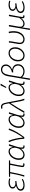

<svg xmlns="http://www.w3.org/2000/svg" viewBox="2773 -3630 1054 6640"><g transform="rotate(-90 3300.0 -310.0)"><path d="M25 -119Q25 -183 72.5 -223Q120 -263 194 -284V-288Q153 -301 126 -330Q99 -359 99 -399Q99 -464 158 -502.5Q217 -541 313 -541Q350 -541 380.5 -535.5Q411 -530 453 -517L439 -481Q403 -492 377 -496Q351 -500 316 -500Q242 -500 194.5 -473.5Q147 -447 147 -399Q147 -359 183 -331.5Q219 -304 270 -304Q315 -304 354 -312L361 -270Q219 -262 146.5 -223.5Q74 -185 74 -125Q74 -81 112 -54.5Q150 -28 210 -28Q267 -28 309 -39Q351 -50 415 -83L437 -51Q372 -14 321 -0.5Q270 13 203 13Q122 13 73.5 -22.5Q25 -58 25 -119Z M841 -64Q841 -87 857.5 -176.5Q874 -266 894 -363Q912 -449 919 -487H670Q620 -199 558 5L510 0Q547 -112 577 -239.5Q607 -367 625 -487H502L507 -524L586 -528H1076L1067 -487H966Q940 -375 914 -233.5Q888 -92 888 -71Q888 -52 900 -42.5Q912 -33 934 -33Q944 -33 966 -39L972 0Q948 10 921 10Q883 10 862 -9Q841 -28 841 -64Z M1092 -186Q1092 -284 1135 -366Q1178 -448 1246 -494.5Q1314 -541 1384 -541Q1449 -541 1485.5 -504.5Q1522 -468 1536 -391H1541L1580 -528H1633Q1582 -384 1549 -265.5Q1516 -147 1516 -88Q1516 -59 1526 -44Q1536 -29 1560 -29Q1577 -29 1585 -34L1592 6Q1571 13 1551 13Q1473 13 1473 -64L1474 -109H1470Q1433 -52 1378 -19.5Q1323 13 1267 13Q1189 13 1140.5 -37Q1092 -87 1092 -186ZM1492 -223 1514 -316Q1504 -499 1387 -499Q1328 -499 1271 -457Q1214 -415 1178 -343.5Q1142 -272 1142 -190Q1142 -109 1177.5 -69Q1213 -29 1274 -29Q1319 -29 1365.5 -58Q1412 -87 1447 -132.5Q1482 -178 1492 -223Z M1701 -529 1749 -541Q1795 -441 1825 -303Q1855 -165 1861 -47H1867Q1950 -160 2021.5 -291Q2093 -422 2128 -536L2178 -528Q2133 -396 2057 -265Q1981 -134 1875 5L1821 0Q1813 -148 1782 -286Q1751 -424 1701 -529Z M2198 -186Q2198 -284 2241 -366Q2284 -448 2352 -494.5Q2420 -541 2490 -541Q2555 -541 2591.5 -504.5Q2628 -468 2642 -391H2647L2686 -528H2739Q2688 -384 2655 -265.5Q2622 -147 2622 -88Q2622 -59 2632 -44Q2642 -29 2666 -29Q2683 -29 2691 -34L2698 6Q2677 13 2657 13Q2579 13 2579 -64L2580 -109H2576Q2539 -52 2484 -19.5Q2429 13 2373 13Q2295 13 2246.5 -37Q2198 -87 2198 -186ZM2598 -223 2620 -316Q2610 -499 2493 -499Q2434 -499 2377 -457Q2320 -415 2284 -343.5Q2248 -272 2248 -190Q2248 -109 2283.5 -69Q2319 -29 2380 -29Q2425 -29 2471.5 -58Q2518 -87 2553 -132.5Q2588 -178 2598 -223Z M3065 -420 3056 -471Q2904 -247 2765 7L2713 0Q2803 -154 2881.5 -279.5Q2960 -405 3046 -527L3036 -582Q3024 -647 3012.5 -682.5Q3001 -718 2980 -738.5Q2959 -759 2923 -759Q2894 -759 2873 -751L2857 -792Q2890 -803 2930 -803Q2980 -803 3009 -774.5Q3038 -746 3051.5 -703.5Q3065 -661 3078 -589L3097 -483Q3132 -287 3157.5 -167Q3183 -47 3208 0L3159 8Q3139 -34 3117 -139.5Q3095 -245 3065 -420Z M3298 -186Q3298 -284 3341 -366Q3384 -448 3452 -494.5Q3520 -541 3590 -541Q3655 -541 3691.5 -504.5Q3728 -468 3742 -391H3747L3786 -528H3839Q3788 -384 3755 -265.5Q3722 -147 3722 -88Q3722 -59 3732 -44Q3742 -29 3766 -29Q3783 -29 3791 -34L3798 6Q3777 13 3757 13Q3679 13 3679 -64L3680 -109H3676Q3639 -52 3584 -19.5Q3529 13 3473 13Q3395 13 3346.5 -37Q3298 -87 3298 -186ZM3698 -223 3720 -316Q3710 -499 3593 -499Q3534 -499 3477 -457Q3420 -415 3384 -343.5Q3348 -272 3348 -190Q3348 -109 3383.5 -69Q3419 -29 3480 -29Q3525 -29 3571.5 -58Q3618 -87 3653 -132.5Q3688 -178 3698 -223ZM3669 -817H3722L3725 -811L3614 -624H3575Z M4211 -803Q4287 -803 4339 -758.5Q4391 -714 4391 -633Q4391 -566 4346 -509.5Q4301 -453 4216 -418V-414Q4297 -403 4348.5 -351Q4400 -299 4400 -212Q4400 -148 4368 -96.5Q4336 -45 4279 -16Q4222 13 4150 13Q4094 13 4036 -11Q3978 -35 3948 -75L3906 197H3857L3984 -558Q4004 -675 4063 -739Q4122 -803 4211 -803ZM4353 -210Q4353 -263 4329 -302.5Q4305 -342 4264 -363Q4223 -384 4173 -384Q4147 -384 4121 -379L4113 -422Q4190 -438 4242 -471.5Q4294 -505 4319 -546Q4344 -587 4344 -627Q4344 -693 4306 -727Q4268 -761 4208 -761Q4141 -761 4096 -708Q4051 -655 4031 -545Q3992 -330 3959 -124Q3989 -76 4042.5 -52.5Q4096 -29 4148 -29Q4206 -29 4252.5 -52.5Q4299 -76 4326 -117.5Q4353 -159 4353 -210Z M4498 -216Q4498 -307 4538 -381.5Q4578 -456 4643.5 -498.5Q4709 -541 4782 -541Q4873 -541 4929 -481.5Q4985 -422 4985 -312Q4985 -221 4945 -146.5Q4905 -72 4839 -29.5Q4773 13 4700 13Q4609 13 4553.5 -46.5Q4498 -106 4498 -216ZM4936 -310Q4936 -403 4894 -451.5Q4852 -500 4780 -500Q4721 -500 4667 -461.5Q4613 -423 4580 -358Q4547 -293 4547 -218Q4547 -125 4589 -77Q4631 -29 4703 -29Q4762 -29 4815.5 -67Q4869 -105 4902.5 -170Q4936 -235 4936 -310Z M5095 -152Q5095 -178 5101.5 -217.5Q5108 -257 5120 -322Q5135 -404 5141.5 -450.5Q5148 -497 5147 -528L5195 -530Q5196 -499 5187.5 -442Q5179 -385 5163 -300Q5141 -183 5141 -156Q5141 -95 5175 -62Q5209 -29 5265 -29Q5319 -29 5371 -66.5Q5423 -104 5457.5 -181Q5492 -258 5492 -370Q5492 -413 5486.5 -455.5Q5481 -498 5472 -527L5521 -539Q5542 -460 5542 -374Q5542 -245 5501 -158Q5460 -71 5396 -29Q5332 13 5262 13Q5189 13 5142 -30Q5095 -73 5095 -152Z M5708 -528H5759L5703 -212Q5695 -169 5695 -139Q5695 -80 5726 -54.5Q5757 -29 5805 -29Q5850 -29 5896.5 -58.5Q5943 -88 6002 -169L6063 -528H6113L6085 -376Q6058 -232 6045.5 -161Q6033 -90 6033 -67Q6033 -46 6040.5 -39.5Q6048 -33 6062 -33Q6070 -33 6086 -37L6092 2Q6071 10 6055 10Q6023 10 6006 -5Q5989 -20 5988 -55Q5988 -64 5994 -103H5989Q5948 -45 5899 -16Q5850 13 5801 13Q5702 13 5673 -70Q5658 15 5649.5 74.5Q5641 134 5633 197H5584Z M6170 -119Q6170 -183 6217.5 -223Q6265 -263 6339 -284V-288Q6298 -301 6271 -330Q6244 -359 6244 -399Q6244 -464 6303 -502.5Q6362 -541 6458 -541Q6495 -541 6525.5 -535.5Q6556 -530 6598 -517L6584 -481Q6548 -492 6522 -496Q6496 -500 6461 -500Q6387 -500 6339.5 -473.5Q6292 -447 6292 -399Q6292 -359 6328 -331.5Q6364 -304 6415 -304Q6460 -304 6499 -312L6506 -270Q6364 -262 6291.5 -223.5Q6219 -185 6219 -125Q6219 -81 6257 -54.5Q6295 -28 6355 -28Q6412 -28 6454 -39Q6496 -50 6560 -83L6582 -51Q6517 -14 6466 -0.5Q6415 13 6348 13Q6267 13 6218.5 -22.5Q6170 -58 6170 -119Z"/></g></svg>

Font: Nebula Sans Light
Style: Regular
Weight: 300
Italic angle: -9°
Designer: Paul D. Hunt for Adobe (as Source Sans)
Foundry: Nebula Entertainment & Broadcasting LLC
Version: Version 1.010